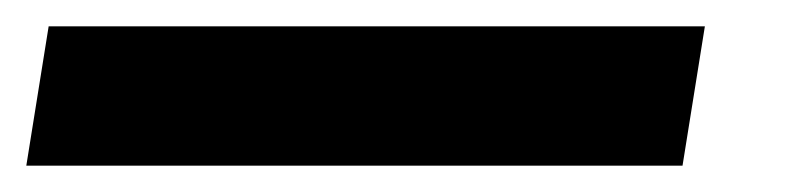

<svg xmlns="http://www.w3.org/2000/svg" viewBox="-79 -8 599 146"><path d="M-59 118 -42 12H457L440 118Z"/></svg>

Font: MuseoModerno Thin ExtraBold
Style: Italic
Weight: 800
Italic angle: -9°
Version: Version 1.003